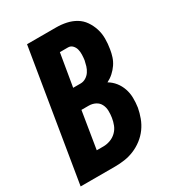

<svg xmlns="http://www.w3.org/2000/svg" viewBox="-178 -838 855 941"><g transform="rotate(-30 250.0 -367.5)"><path d="M0 0 121 -735H286Q315 -735 343 -729Q371 -723 394.5 -709Q418 -695 433.5 -672.5Q449 -650 457.5 -623.5Q466 -597 466 -568Q466 -539 461 -510Q458 -490 451.5 -470Q445 -450 433 -432.5Q421 -415 405 -400.5Q389 -386 369 -376Q391 -363 406.5 -343.5Q422 -324 430.5 -299.5Q439 -275 439.5 -248Q440 -221 436 -194Q431 -167 421 -140Q411 -113 394 -89.5Q377 -66 353.5 -48Q330 -30 303.5 -19Q277 -8 249.5 -4Q222 0 195 0ZM210 -437H253Q268 -437 282 -445.5Q296 -454 305 -467.5Q314 -481 318.5 -496Q323 -511 326 -526Q328 -541 328.5 -556.5Q329 -572 325.5 -586Q322 -600 312 -610.5Q302 -621 287 -621H241ZM157 -114H195Q214 -114 233.5 -121Q253 -128 268 -142.5Q283 -157 290.5 -176Q298 -195 301 -215Q304 -234 303.5 -253.5Q303 -273 294.5 -289.5Q286 -306 269 -314.5Q252 -323 232 -323H191Z"/></g></svg>

Font: Iosevka SS18 Heavy
Style: Italic
Weight: 900
Italic angle: -9°
Monospace: yes
Designer: Belleve Invis
Foundry: Belleve Invis
Version: Version 25.1.1; ttfautohint (v1.8.4)